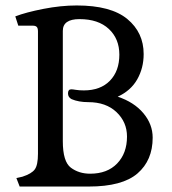

<svg xmlns="http://www.w3.org/2000/svg" viewBox="-20 -683 629 703"><path d="M40 -31 62 -36Q96 -47 107.5 -63Q119 -79 119 -120V-568Q119 -580 114.5 -584.5Q110 -589 100 -589H47L36 -623Q75 -638 139 -650.5Q203 -663 261 -663Q386 -663 446 -613.5Q506 -564 506 -485Q506 -434 482.5 -392.5Q459 -351 411 -329Q471 -309 505 -268.5Q539 -228 539 -179Q539 -96 483.5 -48Q428 0 305 0H52ZM445 -183Q445 -236 406.5 -272.5Q368 -309 303 -309Q268 -309 242 -320Q229 -327 229 -341Q229 -356 241 -356Q246 -356 258 -354Q270 -352 287 -352Q348 -352 382.5 -387.5Q417 -423 417 -483Q417 -541 378.5 -577Q340 -613 271 -613Q210 -613 210 -570V-166Q210 -91 239.5 -69Q269 -47 310 -47Q373 -47 409 -84.5Q445 -122 445 -183Z"/></svg>

Font: Kurale
Style: Regular
Weight: 400
Designer: Eduardo Rodriguez Tunni
Foundry: Eduardo Rodriguez Tunni
Version: Version 2.000